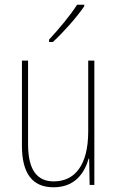

<svg xmlns="http://www.w3.org/2000/svg" viewBox="-20 -850 498 814"><path d="M337 -823V-830H307C275 -781 233 -731 188 -682V-672H204C247 -711 304 -775 337 -823ZM380 -593H354V-293C354 -148 296 -81 208 -81C138 -81 99 -128 99 -239V-593H73V-232C73 -115 117 -56 207 -56C300 -56 339 -119 356 -178H358L360 -66H380Z"/></svg>

Font: Noto Sans Malayalam UI Condensed Thin
Style: Regular
Weight: 100
Width: 3
Designer: Jelle Bosma - Monotype Design Team
Foundry: Monotype Imaging Inc.
Version: Version 2.104